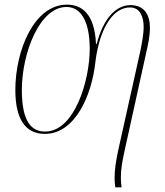

<svg xmlns="http://www.w3.org/2000/svg" viewBox="-20 -566 710 826"><path d="M476 240H503C501 226 500 212 500 198C500 161 506 129 515 87L610 -344C617 -374 625 -411 625 -447C625 -503 600 -544 541 -544C479 -544 424 -486 396 -377H393C387 -507 332 -546 268 -546C126 -546 46 -348 46 -179C46 -57 87 10 173 10C303 10 374 -155 390 -296C405 -428 459 -534 539 -534C584 -534 598 -492 598 -450C598 -418 590 -378 584 -348L488 83C479 127 473 162 473 200C473 212 474 225 476 240ZM174 0C115 0 74 -43 74 -179C74 -337 150 -536 266 -536C326 -536 366 -478 366 -355C366 -223 302 0 174 0Z"/></svg>

Font: Noto Serif Display Condensed Thin
Style: Italic
Weight: 100
Width: 3
Italic angle: -12°
Designer: Monotype Design Team
Foundry: Monotype Imaging Inc.
Version: Version 2.009